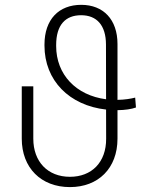

<svg xmlns="http://www.w3.org/2000/svg" viewBox="-20 -757 645 787"><path d="M534.1 -356.9C516.3 -352.3 490.4 -348 461.6 -347.7V-576.7C461.6 -676.8 403.8 -737.2 312.9 -737.2C221.6 -737.2 162.3 -677.9 162.3 -574.2V-570C162.3 -426.8 264.6 -324.6 414.8 -307.9L415.1 -188.6C415.5 -91.3 355.5 -32.3 266.7 -32.3C175.8 -32.3 116.5 -94.1 116.5 -188.6V-403.1H69.2V-188.6C69.2 -69.2 148.1 9.9 266.7 9.9C382.8 9.9 461.6 -67.1 461.6 -188.6V-305.4C492.9 -305.8 518.8 -309.7 537.3 -316.4ZM414.8 -350.1C291.9 -366.1 210.2 -451.3 210.2 -568.2V-572.4C210.2 -655.2 248.6 -694.6 312.5 -694.6C376.8 -694.6 414.1 -653.1 414.4 -574.9Z"/></svg>

Font: Karasuma Gothic
Style: Thin
Weight: 200
Designer: Rasmus Andersson / Ryoko Ishizuka
Foundry: rsms
Version: Version 1.00